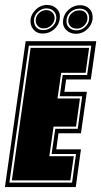

<svg xmlns="http://www.w3.org/2000/svg" viewBox="-46 -758 410 778"><path d="M-26 0 58 -591H344L322 -436H222L215 -386H306L282 -218H191L182 -153H282L261 0ZM-8 -18H246L262 -134H163L178 -236H269L287 -368H196L208 -454H307L324 -573H71ZM2 -27 78 -564H315L301 -463H202L187 -359H278L262 -245H171L154 -125H253L239 -27ZM127 -622Q103 -622 89 -639Q75 -656 78 -681Q82 -704 101 -721Q120 -738 144 -738Q169 -738 184.5 -722Q200 -706 196 -681Q193 -656 173 -639Q153 -622 127 -622ZM262 -621Q237 -621 221.5 -637.5Q206 -654 210 -679Q214 -704 234 -720.5Q254 -737 279 -737Q303 -737 317.5 -721Q332 -705 329 -679Q325 -655 306 -638Q287 -621 262 -621ZM129 -636Q149 -636 164.5 -649Q180 -662 182 -681Q184 -699 173 -711.5Q162 -724 142 -724Q124 -724 109.5 -711.5Q95 -699 92 -681Q90 -660 100.5 -648Q111 -636 129 -636ZM264 -635Q283 -635 298 -648Q313 -661 315 -679Q317 -699 306.5 -711Q296 -723 277 -723Q257 -723 241.5 -710.5Q226 -698 224 -679Q221 -659 233 -647Q245 -635 264 -635ZM131 -643Q115 -643 106 -654Q97 -665 99 -681Q101 -695 113 -706Q125 -717 141 -717Q158 -717 167.5 -706Q177 -695 175 -681Q173 -665 160.5 -654Q148 -643 131 -643ZM266 -642Q248 -642 238.5 -652.5Q229 -663 231 -679Q233 -694 245.5 -705Q258 -716 276 -716Q293 -716 301.5 -705.5Q310 -695 308 -679Q306 -664 293.5 -653Q281 -642 266 -642Z"/></svg>

Font: Alumni Sans Collegiate One
Style: Italic
Weight: 400
Italic angle: -8°
Designer: Robert E. Leuschke
Foundry: Robert E. Leuschke
Version: Version 1.100